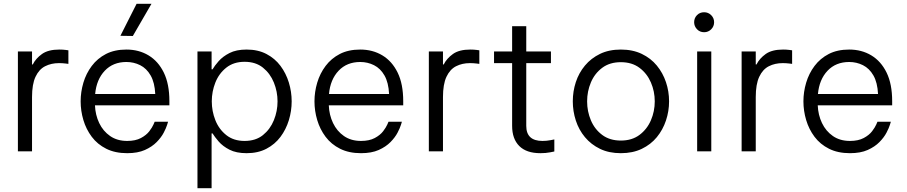

<svg xmlns="http://www.w3.org/2000/svg" viewBox="-20 -803 4816 1019"><path d="M75 0V-530H150V-461H154Q170 -493 203 -516.5Q236 -540 295 -540Q314 -540 328.5 -538Q343 -536 343 -536V-464Q343 -464 327 -466Q311 -468 293 -468Q252 -468 219.5 -451.5Q187 -435 168.5 -395.5Q150 -356 150 -288V0Z M685 -612 619 -613 705 -783H784ZM655 10Q591 10 544 -13.5Q497 -37 467 -77Q437 -117 422.5 -166Q408 -215 408 -265Q408 -315 422.5 -364Q437 -413 467 -453Q497 -493 542.5 -516.5Q588 -540 651 -540Q717 -540 768.5 -509Q820 -478 849.5 -417.5Q879 -357 879 -266V-244H484Q486 -193 506.5 -150Q527 -107 564.5 -81Q602 -55 655 -55Q699 -55 728 -70.5Q757 -86 772.5 -106.5Q788 -127 794.5 -142Q801 -157 801 -157H872Q872 -157 867 -140.5Q862 -124 849 -99Q836 -74 811.5 -49Q787 -24 749 -7Q711 10 655 10ZM485 -304H804Q801 -365 779.5 -402.5Q758 -440 724 -457Q690 -474 651 -474Q580 -474 536 -427.5Q492 -381 485 -304Z M1028 196V-530H1103V-435H1108Q1119 -454 1140.5 -478.5Q1162 -503 1198 -521.5Q1234 -540 1289 -540Q1349 -540 1394 -516.5Q1439 -493 1468.5 -453.5Q1498 -414 1513 -365Q1528 -316 1528 -265Q1528 -214 1513 -165Q1498 -116 1468.5 -76.5Q1439 -37 1394 -13.5Q1349 10 1289 10Q1234 10 1198 -8.5Q1162 -27 1140.5 -52Q1119 -77 1108 -95H1103V196ZM1104 -265Q1104 -213 1123 -165Q1142 -117 1181 -86Q1220 -55 1278 -55Q1337 -55 1375.5 -86Q1414 -117 1433.5 -165Q1453 -213 1453 -265Q1453 -317 1433.5 -365Q1414 -413 1375.5 -444Q1337 -475 1278 -475Q1220 -475 1181 -444Q1142 -413 1123 -365Q1104 -317 1104 -265Z M1896 10Q1832 10 1785 -13.5Q1738 -37 1708 -77Q1678 -117 1663.5 -166Q1649 -215 1649 -265Q1649 -315 1663.5 -364Q1678 -413 1708 -453Q1738 -493 1783.5 -516.5Q1829 -540 1892 -540Q1958 -540 2009.5 -509Q2061 -478 2090.5 -417.5Q2120 -357 2120 -266V-244H1725Q1727 -193 1747.5 -150Q1768 -107 1805.5 -81Q1843 -55 1896 -55Q1940 -55 1969 -70.5Q1998 -86 2013.5 -106.5Q2029 -127 2035.5 -142Q2042 -157 2042 -157H2113Q2113 -157 2108 -140.5Q2103 -124 2090 -99Q2077 -74 2052.5 -49Q2028 -24 1990 -7Q1952 10 1896 10ZM1726 -304H2045Q2042 -365 2020.5 -402.5Q1999 -440 1965 -457Q1931 -474 1892 -474Q1821 -474 1777 -427.5Q1733 -381 1726 -304Z M2256 0V-530H2331V-461H2335Q2351 -493 2384 -516.5Q2417 -540 2476 -540Q2495 -540 2509.5 -538Q2524 -536 2524 -536V-464Q2524 -464 2508 -466Q2492 -468 2474 -468Q2433 -468 2400.5 -451.5Q2368 -435 2349.5 -395.5Q2331 -356 2331 -288V0Z M2848 10Q2774 10 2736 -28Q2698 -66 2698 -135V-468H2602V-530H2698V-664H2773V-530H2904V-468H2773V-135Q2773 -55 2859 -55Q2881 -55 2901.5 -59Q2922 -63 2922 -63V1Q2922 1 2899.5 5.5Q2877 10 2848 10Z M3275 10Q3212 10 3164.5 -13Q3117 -36 3084.5 -75Q3052 -114 3036 -163.5Q3020 -213 3020 -265Q3020 -318 3036 -367Q3052 -416 3084.5 -455Q3117 -494 3164.5 -517Q3212 -540 3275 -540Q3338 -540 3386 -517Q3434 -494 3466 -455Q3498 -416 3514.5 -367Q3531 -318 3531 -265Q3531 -213 3514.5 -163.5Q3498 -114 3466 -75Q3434 -36 3386 -13Q3338 10 3275 10ZM3275 -57Q3334 -57 3374 -87Q3414 -117 3434.5 -164.5Q3455 -212 3455 -265Q3455 -318 3434.5 -365.5Q3414 -413 3374 -443Q3334 -473 3275 -473Q3216 -473 3176 -443Q3136 -413 3116 -365.5Q3096 -318 3096 -265Q3096 -212 3116 -164.5Q3136 -117 3176 -87Q3216 -57 3275 -57Z M3717 -632Q3694 -632 3679 -648Q3664 -664 3664 -685Q3664 -707 3679 -722.5Q3694 -738 3717 -738Q3739 -738 3754.5 -722.5Q3770 -707 3770 -685Q3770 -663 3754.5 -647.5Q3739 -632 3717 -632ZM3680 0V-530H3755V0Z M3916 0V-530H3991V-461H3995Q4011 -493 4044 -516.5Q4077 -540 4136 -540Q4155 -540 4169.5 -538Q4184 -536 4184 -536V-464Q4184 -464 4168 -466Q4152 -468 4134 -468Q4093 -468 4060.5 -451.5Q4028 -435 4009.5 -395.5Q3991 -356 3991 -288V0Z M4491 10Q4427 10 4380 -13.5Q4333 -37 4303 -77Q4273 -117 4258.5 -166Q4244 -215 4244 -265Q4244 -315 4258.5 -364Q4273 -413 4303 -453Q4333 -493 4378.5 -516.5Q4424 -540 4487 -540Q4553 -540 4604.5 -509Q4656 -478 4685.5 -417.5Q4715 -357 4715 -266V-244H4320Q4322 -193 4342.5 -150Q4363 -107 4400.5 -81Q4438 -55 4491 -55Q4535 -55 4564 -70.5Q4593 -86 4608.5 -106.5Q4624 -127 4630.5 -142Q4637 -157 4637 -157H4708Q4708 -157 4703 -140.5Q4698 -124 4685 -99Q4672 -74 4647.5 -49Q4623 -24 4585 -7Q4547 10 4491 10ZM4321 -304H4640Q4637 -365 4615.5 -402.5Q4594 -440 4560 -457Q4526 -474 4487 -474Q4416 -474 4372 -427.5Q4328 -381 4321 -304Z"/></svg>

Font: Be Vietnam Pro Light
Style: Regular
Weight: 300
Designer: Lam Bao, Tony Le, Vietanh Nguyen
Foundry: Yellow Type Foundry
Version: Version 1.002; ttfautohint (v1.8.3)